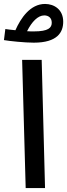

<svg xmlns="http://www.w3.org/2000/svg" viewBox="-44 -952 340 972"><path d="M127 -736C247 -736 276 -789 276 -842C276 -904 230 -932 184 -932C109 -932 61 -860 34 -799C13 -801 -5 -803 -17 -805L-24 -749C3 -744 82 -736 127 -736ZM180 -874C200 -874 218 -863 218 -837C218 -812 202 -793 127 -793C116 -793 105 -793 93 -794C117 -842 148 -874 180 -874ZM86 0H184L167 -649H68Z"/></svg>

Font: Noto Sans Arabic UI Md
Style: Regular
Weight: 500
Designer: Monotype Design Team, Nadine Chahine and Nizar Qandah
Foundry: Monotype Imaging Inc.
Version: Version 2.010